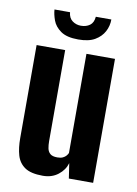

<svg xmlns="http://www.w3.org/2000/svg" viewBox="-77 -697 539 755"><g transform="rotate(10 192.5 -319.0)"><path d="M147 7Q99 7 75 -9.5Q51 -26 42.5 -55Q34 -84 34 -124V-495H148V-131Q148 -116 150.5 -103Q153 -90 162 -82Q171 -74 191 -74Q204 -74 212.5 -78Q221 -82 226 -88Q231 -94 233 -99V-495H347V0H250L241 -60Q233 -32 208 -12.5Q183 7 147 7ZM191 -545Q145 -545 121 -562Q97 -579 88.5 -602.5Q80 -626 79 -645H141Q143 -622 158 -611Q173 -600 192 -600Q213 -600 227.5 -610.5Q242 -621 244 -645H306Q306 -619 294 -596.5Q282 -574 257.5 -559.5Q233 -545 191 -545Z"/></g></svg>

Font: Alumni Sans
Style: Bold
Weight: 700
Designer: Robert E. Leuschke
Foundry: Robert E. Leuschke
Version: Version 1.018